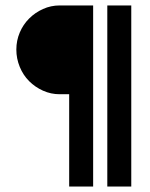

<svg xmlns="http://www.w3.org/2000/svg" viewBox="-20 -685 552 705"><path d="M234 0V-339H199Q167 -339 138 -352Q109 -365 87 -387Q65 -409 52.5 -439.5Q40 -470 40 -503Q40 -536 52.5 -565.5Q65 -595 87 -617Q109 -639 138 -652Q167 -665 199 -665H322V0ZM374 0V-665H462V0Z"/></svg>

Font: Sulphur Point
Style: Bold
Weight: 700
Designer: Noponies / Dale Sattler
Foundry: Noponies
Version: Version 1.000; ttfautohint (v1.8)